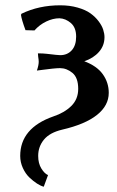

<svg xmlns="http://www.w3.org/2000/svg" viewBox="-20 -459 441 724"><path d="M204.1 -390.1Q179.7 -390.1 154.3 -377.9Q128.9 -365.7 109.9 -344.2L76.2 -345.2Q61.5 -384.8 59.1 -402.8L61 -407.2Q126.5 -439 207 -439Q243.2 -439 272.9 -430.4Q302.7 -421.9 321 -408.7Q339.4 -395.5 351.8 -378.9Q364.3 -362.3 369.1 -347.2Q374 -332 374 -318.8Q374 -287.1 353.3 -263.4Q332.5 -239.7 297.9 -228Q345.2 -210.4 367.7 -179Q390.1 -147.5 390.1 -108.9Q390.1 -61 345.7 -25.6Q301.3 9.8 214.8 29.8Q167.5 41 145.8 67.4Q124 93.8 124 128.9Q124 157.2 136 176.5Q147.9 195.8 161.1 201.2L145 245.1Q133.8 242.2 119.6 233.2Q105.5 224.1 90.8 210.2Q76.2 196.3 66.2 174.6Q56.2 152.8 56.2 128.9Q56.2 23.9 181.2 -20Q222.7 -33.7 248.8 -59.3Q274.9 -85 274.9 -124Q274.9 -166 253.2 -184.1Q231.4 -202.1 206.1 -202.1Q196.8 -202.1 177.7 -200.2Q158.7 -198.2 139.9 -195.6Q121.1 -192.9 119.1 -192.9Q126 -212.9 126 -226.1Q126 -233.4 124 -245.1Q124 -246.1 123.5 -251.5Q123 -256.8 123 -257.8Q142.6 -257.8 158.2 -255.9Q198.2 -251 207 -251Q233.9 -251 250.5 -269.3Q267.1 -287.6 267.1 -320.8Q267.1 -355 247.3 -372.1Q227.5 -389.2 204.1 -390.1Z"/></svg>

Font: Linear Smooth
Style: Bold
Weight: 700
Designer: Philipp H. Poll, Flanker
Foundry: Philipp H. Poll, reworked by Flanker
Version: Version 1.061 | FøM Fix